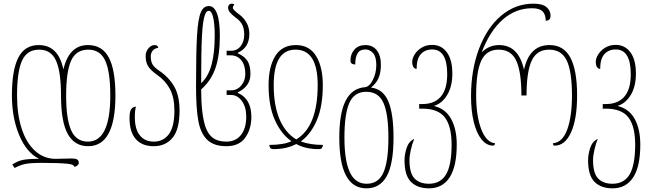

<svg xmlns="http://www.w3.org/2000/svg" viewBox="-20 -788 3548 1048"><path d="M350 106Q304 101 209 101Q143 101 115 107.5Q87 114 60 129L47 110Q76 91 104.5 85Q133 79 193 79Q124 44 84.5 -51Q45 -146 45 -267Q45 -405 80 -473.5Q115 -542 191 -542Q245 -542 278.5 -509Q312 -476 326 -409Q357 -542 460 -542Q538 -542 574 -474Q610 -406 610 -267Q610 10 461 10Q387 10 350 -56.5Q313 -123 313 -267Q313 -396 286 -456.5Q259 -517 194 -517Q127 -517 100 -456.5Q73 -396 73 -267Q73 -165 98 -87Q123 -9 171 35Q219 79 284 79L370 77Q391 77 400.5 82Q410 87 410 102Q410 108 403 114.5Q396 121 386 123Q383 109 350 106ZM582 -267Q582 -396 554.5 -456.5Q527 -517 462 -517Q395 -517 368 -456.5Q341 -396 341 -267Q341 -138 368.5 -76.5Q396 -15 460 -15Q582 -15 582 -267Z M687 -144Q687 -179 696 -192Q705 -205 722 -206Q716 -185 716 -148Q716 -83 743.5 -49Q771 -15 819 -15Q872 -15 902 -56Q932 -97 932 -184Q932 -255 908 -301Q884 -347 838 -379Q804 -403 789.5 -425Q775 -447 775 -482Q775 -506 790 -524Q805 -542 824 -542Q833 -542 837.5 -538.5Q842 -535 844 -527Q823 -524 813 -511Q803 -498 803 -481Q803 -454 812 -437.5Q821 -421 849 -402Q901 -367 930.5 -316.5Q960 -266 960 -184Q960 -82 922 -36Q884 10 819 10Q755 10 721 -29Q687 -68 687 -144Z M1050 -316Q1050 -505 1055.5 -596Q1061 -687 1077 -723Q1085 -740 1095.5 -747.5Q1106 -755 1121 -755Q1149 -755 1164.5 -714Q1180 -673 1180 -593Q1180 -486 1156 -416.5Q1132 -347 1078 -300Q1078 -165 1102 -94Q1117 -53 1144 -34Q1171 -15 1216 -15Q1266 -15 1295 -51Q1324 -87 1324 -151Q1324 -204 1300 -237Q1276 -270 1239 -270H1217V-295H1241Q1275 -295 1297 -321.5Q1319 -348 1319 -384Q1319 -431 1297.5 -458.5Q1276 -486 1239 -486H1217V-511H1241Q1274 -511 1293.5 -536Q1313 -561 1313 -598Q1313 -631 1302.5 -652.5Q1292 -674 1265 -693Q1244 -709 1234.5 -721Q1225 -733 1225 -747Q1225 -756 1230.5 -762Q1236 -768 1244 -768Q1255 -768 1259 -763Q1251 -754 1251 -746Q1251 -740 1258.5 -732Q1266 -724 1290 -706Q1312 -689 1326.5 -662.5Q1341 -636 1341 -603Q1341 -528 1278 -500V-497Q1311 -483 1329 -458Q1347 -433 1347 -384Q1347 -317 1278 -284V-281Q1352 -249 1352 -150Q1352 -83 1318.5 -36.5Q1285 10 1216 10Q1147 10 1111 -25Q1075 -60 1062.5 -128.5Q1050 -197 1050 -316ZM1152 -594Q1152 -657 1143.5 -693Q1135 -729 1120 -729Q1106 -729 1099 -708Q1087 -678 1082.5 -594Q1078 -510 1078 -334Q1117 -370 1134.5 -434Q1152 -498 1152 -594Z M1450 3Q1527 3 1571 -17Q1514 -57 1480 -133.5Q1446 -210 1446 -324Q1446 -424 1483 -483Q1520 -542 1595 -542Q1669 -542 1705.5 -482Q1742 -422 1742 -324Q1742 -208 1709.5 -132Q1677 -56 1622 -16Q1672 3 1743 3Q1741 15 1736.5 20.5Q1732 26 1719 26Q1648 26 1597 -2Q1545 26 1472 26Q1461 26 1456 20.5Q1451 15 1450 3ZM1714 -324Q1714 -517 1593 -517Q1474 -517 1474 -324Q1474 -213 1505.5 -138Q1537 -63 1597 -27Q1714 -97 1714 -324Z M1832 -37Q1832 -170 1866.5 -238Q1901 -306 1971 -312Q1996 -314 2015 -351.5Q2034 -389 2034 -433Q2034 -478 2016.5 -498Q1999 -518 1975 -518Q1944 -518 1931.5 -496.5Q1919 -475 1919 -436Q1893 -436 1893 -458Q1893 -493 1914.5 -517.5Q1936 -542 1975 -542Q2014 -542 2036.5 -513.5Q2059 -485 2059 -435Q2059 -391 2046 -361.5Q2033 -332 2005 -310Q2071 -302 2099.5 -235Q2128 -168 2128 -37Q2128 107 2091 173.5Q2054 240 1980 240Q1832 240 1832 -37ZM2100 -37Q2100 -166 2073 -226.5Q2046 -287 1979 -287Q1914 -287 1887 -226.5Q1860 -166 1860 -37Q1860 89 1889.5 152Q1919 215 1981 215Q2046 215 2073 153.5Q2100 92 2100 -37Z M2188 87Q2188 55 2199.5 19.5Q2211 -16 2241 -30Q2230 -4 2222.5 29.5Q2215 63 2215 86Q2215 157 2242.5 186Q2270 215 2321 215Q2385 215 2415 163.5Q2445 112 2445 1Q2445 -98 2408.5 -146.5Q2372 -195 2284 -195H2268V-220H2285Q2351 -220 2386 -260.5Q2421 -301 2421 -383Q2421 -518 2339 -518Q2300 -518 2277 -492.5Q2254 -467 2254 -412Q2244 -412 2237 -421.5Q2230 -431 2230 -451Q2230 -470 2244 -492Q2258 -514 2282.5 -528.5Q2307 -543 2339 -543Q2389 -543 2419 -502.5Q2449 -462 2449 -387Q2449 -315 2420.5 -269Q2392 -223 2351 -211V-209Q2412 -194 2442.5 -138.5Q2473 -83 2473 1Q2473 121 2434 180.5Q2395 240 2322 240Q2258 240 2223 204.5Q2188 169 2188 87Z M2551 -263Q2551 -406 2594.5 -521.5Q2638 -637 2715.5 -702.5Q2793 -768 2892 -768Q2940 -768 2962.5 -749.5Q2985 -731 2985 -702Q2985 -675 2959 -675Q2958 -711 2940.5 -727Q2923 -743 2884 -743Q2794 -743 2723.5 -680.5Q2653 -618 2609 -502Q2649 -542 2704 -542Q2811 -542 2840 -407Q2855 -475 2889.5 -508.5Q2924 -542 2980 -542Q3057 -542 3093.5 -473Q3130 -404 3130 -267Q3130 -138 3097 -65.5Q3064 7 3007 7Q3002 7 3000 3Q2998 -1 2998 -6Q3050 -10 3076 -80.5Q3102 -151 3102 -267Q3102 -396 3074 -456.5Q3046 -517 2977 -517Q2910 -517 2882 -456.5Q2854 -396 2854 -267H2826Q2826 -396 2798 -456.5Q2770 -517 2702 -517Q2635 -517 2607 -457Q2579 -397 2579 -267Q2579 -156 2606.5 -83.5Q2634 -11 2682 -6V-5Q2682 -1 2679 3Q2676 7 2672 7Q2636 7 2608.5 -27Q2581 -61 2566 -122Q2551 -183 2551 -263Z M3190 87Q3190 55 3201.5 19.5Q3213 -16 3243 -30Q3232 -4 3224.5 29.5Q3217 63 3217 86Q3217 157 3244.5 186Q3272 215 3323 215Q3387 215 3417 163.5Q3447 112 3447 1Q3447 -98 3410.5 -146.5Q3374 -195 3286 -195H3270V-220H3287Q3353 -220 3388 -260.5Q3423 -301 3423 -383Q3423 -518 3341 -518Q3302 -518 3279 -492.5Q3256 -467 3256 -412Q3246 -412 3239 -421.5Q3232 -431 3232 -451Q3232 -470 3246 -492Q3260 -514 3284.5 -528.5Q3309 -543 3341 -543Q3391 -543 3421 -502.5Q3451 -462 3451 -387Q3451 -315 3422.5 -269Q3394 -223 3353 -211V-209Q3414 -194 3444.5 -138.5Q3475 -83 3475 1Q3475 121 3436 180.5Q3397 240 3324 240Q3260 240 3225 204.5Q3190 169 3190 87Z"/></svg>

Font: Noto Serif Georgian Thin Cond
Style: Regular
Weight: 250
Width: 3
Designer: Monotype Design team
Foundry: Monotype Imaging Inc.
Version: Version 1.000